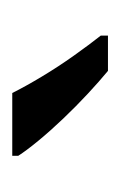

<svg xmlns="http://www.w3.org/2000/svg" viewBox="40 -912 200 321"><g transform="rotate(-90 140.5 -752.0)"><path d="M145 -832Q156 -810 172.5 -782.5Q189 -755 207.5 -729Q226 -703 241 -684V-672H182Q165 -686 144 -705.5Q123 -725 102.5 -746.5Q82 -768 65.5 -788Q49 -808 40 -822V-832Z"/></g></svg>

Font: Noto Sans Malayalam UI
Style: Regular
Weight: 400
Designer: Jelle Bosma - Monotype Design Team
Foundry: Monotype Imaging Inc.
Version: Version 2.104